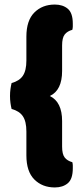

<svg xmlns="http://www.w3.org/2000/svg" viewBox="-20 -688 367 844"><path d="M199 -266Q253 -240 253 -156V-44Q253 -10 264.5 4.5Q276 19 298 25Q300 33 300 39.5Q300 46 300 52Q300 99 278 117.5Q256 136 221 136Q166 136 131 101Q96 66 96 -5V-110Q96 -154 80.5 -177Q65 -200 31 -209Q28 -221 26 -235.5Q24 -250 24 -266Q24 -282 26 -296.5Q28 -311 31 -323Q65 -332 80.5 -355Q96 -378 96 -422V-527Q96 -598 131 -633Q166 -668 221 -668Q256 -668 278 -649.5Q300 -631 300 -584Q300 -578 300 -571.5Q300 -565 298 -557Q276 -551 264.5 -536.5Q253 -522 253 -488V-376Q253 -291 199 -266Z"/></svg>

Font: Baloo Cyrillic
Style: Regular
Weight: 400
Designer: Ek Type, Denis Ignatov
Foundry: Ek Type
Version: Version 1.50 July 26, 2019